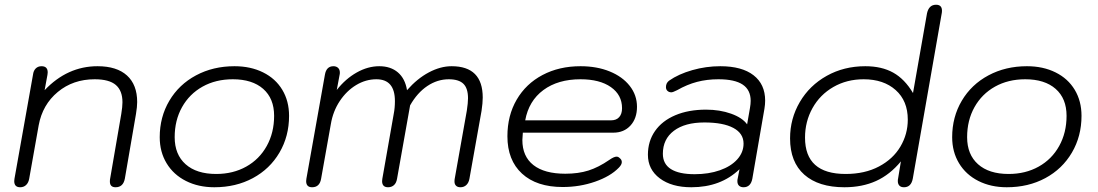

<svg xmlns="http://www.w3.org/2000/svg" viewBox="-20 -779 4625 809"><path d="M40 -16Q40 -22 41 -26L119 -464Q121 -481 130.5 -490.5Q140 -500 155 -500Q181 -500 181 -474Q181 -468 180 -464L168 -399Q264 -500 391 -500Q472 -500 515 -461Q558 -422 558 -349Q558 -329 553 -299L506 -26Q499 10 467 10Q443 10 443 -14Q443 -22 444 -26L491 -299Q496 -329 496 -348Q496 -397 468 -421Q440 -445 379 -445Q288 -445 223.5 -391.5Q159 -338 143 -251L103 -26Q100 -9 90 0.5Q80 10 65 10Q40 10 40 -16Z M653 -201Q653 -286 693.5 -354.5Q734 -423 806 -461.5Q878 -500 968 -500Q1036 -500 1088.5 -474Q1141 -448 1169.5 -400.5Q1198 -353 1198 -291Q1198 -205 1157.5 -136Q1117 -67 1045.5 -28.5Q974 10 883 10Q816 10 763.5 -16.5Q711 -43 682 -91Q653 -139 653 -201ZM1135 -291Q1135 -364 1089 -404.5Q1043 -445 961 -445Q889 -445 833.5 -414Q778 -383 747 -327.5Q716 -272 716 -201Q716 -128 762 -87Q808 -46 891 -46Q962 -46 1017.5 -77Q1073 -108 1104 -164Q1135 -220 1135 -291Z M1270 -16Q1270 -22 1271 -26L1349 -464Q1355 -500 1385 -500Q1397 -500 1404.5 -493Q1412 -486 1412 -473Q1412 -467 1411 -464L1399 -400Q1436 -447 1483 -473.5Q1530 -500 1578 -500Q1626 -500 1656.5 -474Q1687 -448 1695 -399Q1738 -448 1787 -474Q1836 -500 1883 -500Q2014 -500 2014 -368Q2014 -345 2009 -312L1958 -26Q1955 -9 1945 0.5Q1935 10 1920 10Q1908 10 1901.5 3.5Q1895 -3 1895 -14Q1895 -22 1896 -26L1947 -313Q1952 -346 1952 -365Q1952 -407 1932.5 -426Q1913 -445 1871 -445Q1823 -445 1780.5 -416.5Q1738 -388 1708 -335L1653 -26Q1650 -8 1640 1Q1630 10 1615 10Q1590 10 1590 -16Q1590 -22 1591 -26L1639 -299Q1644 -324 1644 -353Q1644 -445 1566 -445Q1521 -445 1480.5 -420.5Q1440 -396 1411.5 -353Q1383 -310 1374 -256L1333 -26Q1327 10 1295 10Q1270 10 1270 -16Z M2118 -205Q2118 -292 2157 -359Q2196 -426 2266 -463Q2336 -500 2426 -500Q2495 -500 2549 -478Q2603 -456 2633.5 -417Q2664 -378 2664 -329Q2664 -280 2636.5 -250Q2609 -220 2564 -220H2183Q2181 -198 2181 -189Q2181 -120 2227.5 -83.5Q2274 -47 2362 -47Q2417 -47 2459.5 -60.5Q2502 -74 2547 -105Q2567 -119 2578 -119Q2585 -119 2591 -113Q2600 -106 2600 -96Q2600 -85 2587 -72Q2552 -36 2487.5 -13.5Q2423 9 2351 9Q2241 9 2179.5 -47.5Q2118 -104 2118 -205ZM2555 -272Q2577 -272 2589 -285.5Q2601 -299 2601 -323Q2601 -379 2554 -412Q2507 -445 2426 -445Q2331 -445 2269.5 -399.5Q2208 -354 2193 -272Z M2710 -127Q2710 -184 2740 -227Q2770 -270 2825.5 -293.5Q2881 -317 2955 -317Q3013 -317 3060.5 -300Q3108 -283 3128 -255L3140 -324Q3143 -341 3143 -354Q3143 -400 3109.5 -422.5Q3076 -445 3007 -445Q2959 -445 2917 -434Q2875 -423 2833 -399Q2815 -390 2809 -390Q2799 -390 2792.5 -396Q2786 -402 2786 -412Q2786 -429 2799 -439Q2839 -467 2897 -483.5Q2955 -500 3015 -500Q3106 -500 3155 -462Q3204 -424 3204 -355Q3204 -339 3201 -321L3150 -26Q3143 10 3113 10Q3101 10 3094 3.5Q3087 -3 3087 -16Q3087 -22 3088 -25L3096 -66Q3017 10 2893 10Q2810 10 2760 -27.5Q2710 -65 2710 -127ZM3113 -174Q3113 -217 3070 -240Q3027 -263 2948 -263Q2866 -263 2819.5 -228Q2773 -193 2773 -131Q2773 -88 2807 -66.5Q2841 -45 2907 -45Q2966 -45 3013 -61.5Q3060 -78 3086.5 -107.5Q3113 -137 3113 -174Z M3309 -196Q3309 -279 3350 -349Q3391 -419 3463.5 -459.5Q3536 -500 3626 -500Q3695 -500 3743.5 -473Q3792 -446 3827 -387L3886 -723Q3894 -759 3924 -759Q3949 -759 3949 -734Q3949 -727 3948 -723L3826 -26Q3819 10 3789 10Q3776 10 3769.5 3Q3763 -4 3763 -16Q3763 -23 3764 -26L3776 -99Q3730 -43 3671.5 -16.5Q3613 10 3538 10Q3429 10 3369 -43Q3309 -96 3309 -196ZM3805 -275Q3805 -354 3754 -399.5Q3703 -445 3619 -445Q3548 -445 3491.5 -412.5Q3435 -380 3403.5 -323.5Q3372 -267 3372 -199Q3372 -46 3543 -46Q3624 -46 3683.5 -77.5Q3743 -109 3774 -161.5Q3805 -214 3805 -275Z M3992 -201Q3992 -286 4032.5 -354.5Q4073 -423 4145 -461.5Q4217 -500 4307 -500Q4375 -500 4427.5 -474Q4480 -448 4508.5 -400.5Q4537 -353 4537 -291Q4537 -205 4496.5 -136Q4456 -67 4384.5 -28.5Q4313 10 4222 10Q4155 10 4102.5 -16.5Q4050 -43 4021 -91Q3992 -139 3992 -201ZM4474 -291Q4474 -364 4428 -404.5Q4382 -445 4300 -445Q4228 -445 4172.5 -414Q4117 -383 4086 -327.5Q4055 -272 4055 -201Q4055 -128 4101 -87Q4147 -46 4230 -46Q4301 -46 4356.5 -77Q4412 -108 4443 -164Q4474 -220 4474 -291Z"/></svg>

Font: Kodchasan Light
Style: Italic
Weight: 300
Italic angle: -10°
Version: Version 1.000; ttfautohint (v1.6)